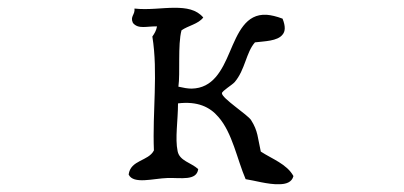

<svg xmlns="http://www.w3.org/2000/svg" viewBox="-20 -505 1040 494"><path d="M735 -52C718 -83 680 -96 651 -115C643 -150 644 -168 626 -196C617 -210 551 -252 551 -265C551 -271 577 -286 584 -294C611 -326 613 -370 636 -396C660 -399 694 -399 707 -416C714 -424 715 -437 707 -457C691 -463 678 -466 666 -467C612 -470 592 -420 571 -371C551 -324 528 -278 473 -277C463 -277 452 -279 439 -282C444 -316 437 -390 447 -427C464 -439 490 -443 503 -460C485 -481 459 -485 429 -485C397 -485 361 -479 326 -483C328 -467 314 -463 322 -446C336 -429 358 -438 384 -437C382 -426 377 -418 372 -411C387 -318 372 -218 376 -118C362 -90 316 -94 311 -56C323 -30 375 -46 411 -47C445 -48 486 -39 490 -70C471 -87 442 -91 437 -116C430 -149 438 -195 438 -239C488 -245 520 -230 542 -204C578 -163 590 -95 612 -44C633 -41 670 -30 698 -31C716 -31 731 -36 735 -52Z"/></svg>

Font: Yuji Syuku Std R
Style: Regular
Weight: 400
Designer: Kataoka Yuji
Foundry: Kinuta Font Factory
Version: Version 3.000;hotconv 1.0.111;makeotfexe 2.5.65597